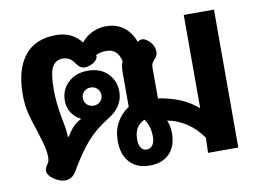

<svg xmlns="http://www.w3.org/2000/svg" viewBox="-69 -703 1079 813"><g transform="rotate(-10 470.0 -296.5)"><path d="M397 -116Q397 -161 416.5 -195.5Q436 -230 468 -250V-401Q468 -429 476 -444Q465 -500 415 -500Q390 -500 370 -490Q373 -482 366 -471.5Q359 -461 343 -454Q328 -447 314 -447Q294 -447 278 -471Q259 -500 228 -500Q197 -500 182.5 -473.5Q168 -447 168 -378Q168 -316 182 -246Q186 -227 189 -207.5Q192 -188 192 -170H196Q212 -196 226 -210.5Q240 -225 261 -235Q238 -246 222 -268.5Q206 -291 206 -322Q206 -369 238.5 -400Q271 -431 323 -431Q377 -431 408.5 -399.5Q440 -368 440 -320Q440 -256 372 -215Q316 -181 277.5 -136.5Q239 -92 198 -21Q180 10 149 10Q129 10 105 -5Q76 -24 76 -44Q76 -57 87 -71Q95 -82 95 -98Q95 -124 89 -147.5Q83 -171 69 -216Q53 -261 44 -298Q35 -335 35 -378Q35 -486 81 -544.5Q127 -603 217 -603Q286 -603 325 -552Q344 -576 372 -589.5Q400 -603 431 -603Q478 -603 509 -578.5Q540 -554 553 -515Q565 -522 574 -522Q584 -522 599 -510Q624 -488 624 -460Q624 -449 620.5 -443Q617 -437 610 -429Q603 -421 599.5 -414.5Q596 -408 596 -397V-264Q648 -256 689 -239Q730 -222 765 -192V-593H895V0H765L767 -65Q736 -108 699.5 -132Q663 -156 618 -165Q629 -139 629 -109Q629 -53 598.5 -21.5Q568 10 513 10Q459 10 428 -23Q397 -56 397 -116ZM363 -320Q363 -336 351.5 -347.5Q340 -359 323 -359Q306 -359 294.5 -348Q283 -337 283 -320Q283 -303 294.5 -292Q306 -281 323 -281Q340 -281 351.5 -292Q363 -303 363 -320ZM547 -108Q547 -155 524 -185Q479 -165 479 -108Q479 -85 487.5 -72Q496 -59 512 -59Q528 -59 537.5 -72Q547 -85 547 -108Z"/></g></svg>

Font: Niramit
Style: Bold
Weight: 700
Designer: Katatrad Aksorn Co.,Ltd.
Foundry: Cadson Demak Co.,Ltd.
Version: Version 1.001; ttfautohint (v1.6)